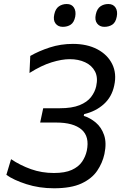

<svg xmlns="http://www.w3.org/2000/svg" viewBox="-20 -950 618 980"><path d="M255.5 11Q180 11 114.8 -10Q49.5 -31 12.5 -57.5L36.5 -137.5Q83.5 -106 138.2 -86.5Q193 -67 255 -67Q312 -67 346.5 -82.8Q381 -98.5 398.8 -124.5Q416.5 -150.5 423 -180.5Q438 -253 396.2 -288.8Q354.5 -324.5 267.5 -324.5H185L200.5 -397.5H284.5Q347.5 -397.5 386.2 -413.2Q425 -429 444.8 -454.8Q464.5 -480.5 471 -509.5Q481 -554.5 465 -585.2Q449 -616 414.8 -632Q380.5 -648 336 -648Q296 -648 243.8 -632Q191.5 -616 130.5 -577.5L134.5 -664.5Q178 -689.5 234 -707.8Q290 -726 352 -726Q424.5 -726 476.8 -698.5Q529 -671 552.8 -622.8Q576.5 -574.5 563 -513.5Q551 -455.5 510 -418.5Q469 -381.5 409.5 -367.5L407.5 -358.5Q440 -348.5 468.8 -324.5Q497.5 -300.5 511.2 -260.8Q525 -221 513 -164Q503 -118 475.8 -78Q448.5 -38 395.8 -13.5Q343 11 255.5 11ZM512.5 -813Q489 -813 475.8 -830Q462.5 -847 469 -876.5Q475 -905 492.2 -917.2Q509.5 -929.5 533 -929.5Q558 -929.5 569.8 -911.2Q581.5 -893 576 -865Q570.5 -835.5 553.2 -824.2Q536 -813 512.5 -813ZM300.5 -813Q276.5 -813 263.5 -830Q250.5 -847 257 -876.5Q263 -905 280.2 -917.2Q297.5 -929.5 321 -929.5Q346 -929.5 357.5 -911.2Q369 -893 364 -865Q358 -835.5 341 -824.2Q324 -813 300.5 -813Z"/></svg>

Font: Commissioner
Style: Italic
Weight: 400
Italic angle: -12°
Designer: Kostas Bartsokas
Foundry: Kostas Bartsokas
Version: Version 1.000; ttfautohint (v1.8.3)